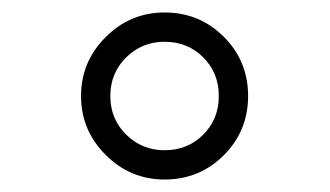

<svg xmlns="http://www.w3.org/2000/svg" viewBox="-20 -780 529 308"><path d="M244 -492C281.3 -492 313 -505 339 -531C365 -557 378 -588.7 378 -626C378 -663.3 365 -695 339 -721C313 -747 281.3 -760 244 -760C207.3 -760 175.8 -746.8 149.5 -720.5C123.2 -694.2 110 -662.7 110 -626C110 -589.3 123.2 -557.8 149.5 -531.5C175.8 -505.2 207.3 -492 244 -492ZM244 -539C220 -539 199.5 -547.3 182.5 -564C165.5 -580.7 157 -601.3 157 -626C157 -650.7 165.5 -671.3 182.5 -688C199.5 -704.7 220 -713 244 -713C268.7 -713 289.3 -704.7 306 -688C322.7 -671.3 331 -650.7 331 -626C331 -601.3 322.7 -580.7 306 -564C289.3 -547.3 268.7 -539 244 -539Z"/></svg>

Font: Orkney
Style: Regular
Weight: 400
Designer: Samuel Oakes and Alfredo Marco Pradil
Foundry: Alfredo Marco Pradil
Version: 1.0; ttfautohint (v1.5)